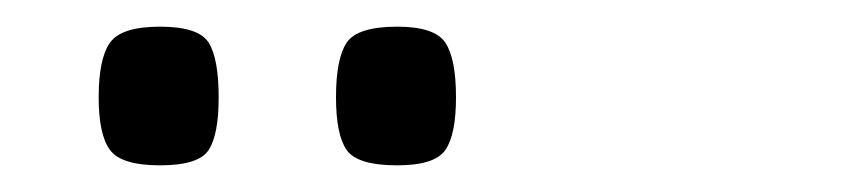

<svg xmlns="http://www.w3.org/2000/svg" viewBox="-20 -704 640 144"><path d="M278 -580Q248 -580 240 -591.5Q232 -603 232 -631Q232 -660 240 -672Q248 -684 278 -684Q306 -684 314 -672Q322 -660 322 -631Q322 -603 314 -591.5Q306 -580 278 -580ZM100 -580Q71 -580 62.5 -591.5Q54 -603 54 -631Q54 -660 62.5 -672Q71 -684 100 -684Q129 -684 136.5 -672Q144 -660 144 -631Q144 -603 136.5 -591.5Q129 -580 100 -580Z"/></svg>

Font: Changa Light
Style: Regular
Weight: 300
Designer: Eduardo Rodriguez Tunni
Foundry: Eduardo Rodriguez Tunni
Version: Version 3.002; ttfautohint (v1.8.2)